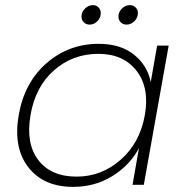

<svg xmlns="http://www.w3.org/2000/svg" viewBox="-20 -721 713 749"><path d="M365 -550Q450 -550 502.5 -508Q555 -466 568 -401L593 -543H638L541 0H497L522 -143Q487 -77 419 -34.5Q351 8 265 8Q150 8 90.5 -68.5Q31 -145 53 -272Q75 -399 161.5 -474.5Q248 -550 365 -550ZM545 -272Q564 -379 512.5 -445Q461 -511 364 -511Q264 -511 191 -447Q118 -383 99 -272Q80 -161 129.5 -96.5Q179 -32 279 -32Q376 -32 451 -98Q526 -164 545 -272ZM330 -625Q316 -625 307 -634Q298 -643 298 -657Q298 -674 311.5 -687.5Q325 -701 343 -701Q356 -701 364.5 -692Q373 -683 373 -670Q373 -652 360 -638.5Q347 -625 330 -625ZM474 -625Q460 -625 451 -634Q442 -643 442 -657Q442 -674 455.5 -687.5Q469 -701 487 -701Q500 -701 509 -692Q518 -683 518 -670Q518 -652 504.5 -638.5Q491 -625 474 -625Z"/></svg>

Font: Poppins ExtraLight
Style: Italic
Weight: 275
Italic angle: -10°
Designer: Ninad Kale (Devanagari), Jonny Pinhorn (Latin)
Foundry: Indian Type Foundry
Version: Version 3.200;PS 1.000;hotconv 16.6.54;makeotf.lib2.5.65590